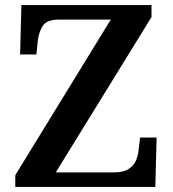

<svg xmlns="http://www.w3.org/2000/svg" viewBox="-20 -734 678 754"><path d="M40 0V-46L415 -657H210Q164 -657 148 -632.5Q132 -608 128 -570L123 -520H59L64 -714H575V-667L199 -57H429Q465 -57 485.5 -70.5Q506 -84 514.5 -105Q523 -126 525 -150L530 -194H595L590 0Z"/></svg>

Font: Noto Serif Toto SemiBold
Style: Regular
Weight: 600
Designer: Monotype Design Team
Foundry: Monotype Imaging Inc.
Version: Version 2.001; ttfautohint (v1.8.4.7-5d5b)